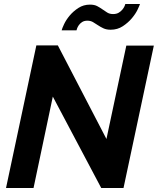

<svg xmlns="http://www.w3.org/2000/svg" viewBox="-20 -936 786 956"><path d="M161 -710H268L510 -244L609 -709H746L595 0H484L243 -455L147 0H10ZM531 -788Q510 -788 495 -795Q480 -802 467.5 -810.5Q455 -819 443 -826Q431 -833 415 -833Q399 -833 388.5 -826Q378 -819 372 -810Q366 -801 363.5 -793.5Q361 -786 361 -785H287Q289 -794 299 -815.5Q309 -837 327 -858.5Q345 -880 370.5 -896.5Q396 -913 428 -913Q450 -913 464 -905.5Q478 -898 490 -889.5Q502 -881 514 -873.5Q526 -866 543 -866Q560 -866 571.5 -873Q583 -880 590 -889Q597 -898 600.5 -906Q604 -914 604 -916H677Q675 -909 665 -888Q655 -867 636.5 -845Q618 -823 591.5 -805.5Q565 -788 531 -788Z"/></svg>

Font: PTCRaleway
Style: Bold Italic
Weight: 700
Italic angle: -12°
Designer: Matt McInerney, Pablo Impallari, Rodrigo Fuenzalida
Foundry: Matt McInerney, Pablo Impallari, Rodrigo Fuenzalida
Version: Version 3.000g; ttfautohint (v1.5) -l 8 -r 28 -G 28 -x 14 -D